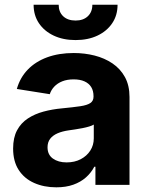

<svg xmlns="http://www.w3.org/2000/svg" viewBox="-20 -775 624 805"><path d="M216.2 10.4Q164.2 10.4 123 -8Q81.8 -26.3 58.4 -62.4Q35 -98.5 35 -152.3Q35 -198 51.5 -228.7Q68 -259.4 96.8 -278.3Q125.6 -297.2 162.4 -307.1Q199.1 -317 239.8 -320.7Q287.3 -325.3 316.4 -329.6Q345.4 -333.9 358.7 -342.9Q372.1 -352 372.1 -369.3V-371.7Q372.1 -394.2 362.4 -410Q352.6 -425.7 334.1 -433.9Q315.5 -442.2 288.7 -442.2Q261.5 -442.2 241.2 -434.1Q220.9 -426 207.7 -412Q194.4 -398 188.7 -380.1L50.6 -402Q63.9 -449.4 96.4 -483.1Q128.9 -516.8 177.9 -534.8Q226.9 -552.7 289.3 -552.7Q334.7 -552.7 376.6 -542.1Q418.6 -531.4 451.6 -509.1Q484.7 -486.7 503.9 -451.7Q523 -416.7 523 -368.2V0H380.1V-76H375.4Q362.1 -50.5 340.2 -31.1Q318.3 -11.7 287.5 -0.7Q256.7 10.4 216.2 10.4ZM259.4 -94.1Q292.8 -94.1 318.4 -107.5Q344 -120.9 358.6 -143.7Q373.2 -166.5 373.2 -194.9V-252.7Q366.4 -248.4 353.9 -244.6Q341.4 -240.8 326 -237.8Q310.6 -234.8 295.6 -232.5Q280.5 -230.3 268.2 -228.5Q241.3 -224.7 221.3 -216.1Q201.4 -207.4 190.3 -193.1Q179.3 -178.8 179.3 -157.4Q179.3 -126.3 201.8 -110.2Q224.3 -94.1 259.4 -94.1ZM296.7 -607Q244.7 -607 205 -625.8Q165.3 -644.6 143.1 -677.8Q120.9 -711 120.9 -755.1H226Q226 -724.8 245 -706.8Q264.1 -688.9 296.9 -688.9Q329.1 -688.9 348.1 -706.8Q367.2 -724.8 367.2 -755.1H472.9Q472.9 -711 450.6 -677.8Q428.4 -644.6 388.8 -625.8Q349.3 -607 296.7 -607Z"/></svg>

Font: GitLab Sans
Style: Regular
Weight: 400
Designer: Rasmus Andersson
Foundry: Modifications by GitLab B.V., manufactured by rsms
Version: Version 4.000;git-c8fb6b7